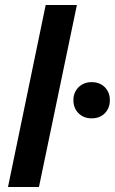

<svg xmlns="http://www.w3.org/2000/svg" viewBox="-20 -749 460 769"><path d="M163 -729H288L136 0H12ZM274 -348Q274 -379 294.5 -399.5Q315 -420 347 -420Q380 -420 400 -399.5Q420 -379 420 -348Q420 -316 400 -295.5Q380 -275 347 -275Q315 -275 294.5 -295.5Q274 -316 274 -348Z"/></svg>

Font: Mona Sans SemiBold
Style: Italic
Weight: 600
Italic angle: -11.7°
Designer: Deni Anggara
Foundry: GitHub
Version: Version 2.000